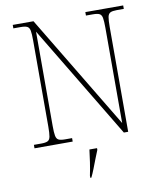

<svg xmlns="http://www.w3.org/2000/svg" viewBox="-99 -794 929 1094"><g transform="rotate(-10 365.5 -246.5)"><path d="M50 0V-20H93Q118 -20 130 -26Q142 -32 145.5 -51Q149 -70 149 -108V-606Q149 -645 145.5 -663.5Q142 -682 130 -688Q118 -694 93 -694H50V-714H170L567 -55V-606Q567 -645 563.5 -663.5Q560 -682 548 -688Q536 -694 511 -694H470V-714H689V-694H648Q623 -694 611 -688Q599 -682 595.5 -663.5Q592 -645 592 -606V0H567L174 -653V-108Q174 -70 177.5 -51Q181 -32 193 -26Q205 -20 230 -20H271V0ZM334 208Q342 170 347.5 132Q353 94 357 61H401V71Q392 92 381.5 119.5Q371 147 360.5 174Q350 201 340 221H334Z"/></g></svg>

Font: Noto Serif Telugu Thin
Style: Regular
Weight: 100
Designer: Jelle Bosma - Monotype Design Team
Foundry: Monotype Imaging Inc.
Version: Version 2.005; ttfautohint (v1.8.4.7-5d5b)